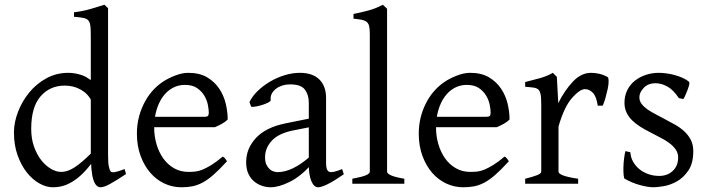

<svg xmlns="http://www.w3.org/2000/svg" viewBox="-20 -777 2996 812"><path d="M513 -41Q468 -11 443.5 2Q419 15 405 15Q385 15 374.5 -18Q364 -51 364 -133V-622Q364 -649 362.5 -665Q361 -681 354.5 -689.5Q348 -698 333.5 -701Q319 -704 293 -706V-725Q333 -730 364.5 -739.5Q396 -749 422 -757L437 -742V-124Q437 -89 440 -74Q443 -59 448 -52Q453 -47 465.5 -49Q478 -51 507 -62ZM400 -127Q375 -95 353 -68.5Q331 -42 307.5 -23.5Q284 -5 259 5Q234 15 203 15Q176 15 147 -1Q118 -17 94 -47Q70 -77 54.5 -120Q39 -163 39 -217Q39 -259 56 -303.5Q73 -348 103 -385Q133 -422 175.5 -445.5Q218 -469 269 -469Q298 -469 328 -458.5Q358 -448 396 -410Q396 -395 394.5 -386Q393 -377 389.5 -370.5Q386 -364 380.5 -359.5Q375 -355 367 -350Q352 -381 321.5 -398Q291 -415 254 -415Q191 -415 151.5 -369.5Q112 -324 112 -232Q112 -190 124 -156.5Q136 -123 154.5 -99.5Q173 -76 195.5 -63Q218 -50 238 -50Q257 -50 275.5 -58.5Q294 -67 312 -81Q330 -95 347.5 -111.5Q365 -128 382 -145Q388 -142 393 -136.5Q398 -131 400 -127Z M943 -272Q934 -262 919.5 -254Q905 -246 889 -239H609L610 -283H844Q855 -283 859 -286.5Q863 -290 863 -301Q863 -314 859 -334Q855 -354 844 -372.5Q833 -391 813.5 -404.5Q794 -418 762 -418Q733 -418 709 -404.5Q685 -391 668 -367Q651 -343 641.5 -310Q632 -277 632 -238Q632 -201 642 -167Q652 -133 670.5 -107Q689 -81 716 -65.5Q743 -50 777 -50Q792 -50 806.5 -51.5Q821 -53 837.5 -60Q854 -67 874.5 -79.5Q895 -92 922 -115Q928 -112 933 -105.5Q938 -99 940 -95Q907 -59 882.5 -37.5Q858 -16 836 -4.5Q814 7 793 11Q772 15 747 15Q709 15 675 -1Q641 -17 615.5 -46.5Q590 -76 574.5 -118Q559 -160 559 -212Q559 -278 587.5 -336.5Q616 -395 667 -430Q689 -445 719.5 -457Q750 -469 776 -469Q824 -469 856 -450Q888 -431 907.5 -401.5Q927 -372 935 -337.5Q943 -303 943 -272Z M1434 -40Q1392 -11 1365.5 2Q1339 15 1325 15Q1308 15 1297 -10.5Q1286 -36 1286 -80V-343Q1286 -376 1269 -398.5Q1252 -421 1204 -420Q1188 -420 1173 -415Q1158 -410 1147 -401.5Q1136 -393 1129.5 -381Q1123 -369 1125 -354Q1125 -349 1114.5 -343.5Q1104 -338 1090 -333.5Q1076 -329 1062 -326.5Q1048 -324 1042 -326L1035 -345Q1046 -369 1069 -391.5Q1092 -414 1121.5 -431.5Q1151 -449 1184 -459Q1217 -469 1248 -469Q1302 -469 1330.5 -441Q1359 -413 1359 -362V-87Q1359 -49 1379 -49Q1386 -49 1396.5 -51.5Q1407 -54 1427 -62ZM1228 -227Q1161 -215 1131 -183.5Q1101 -152 1101 -112Q1101 -92 1107 -80Q1113 -68 1121 -61Q1129 -54 1138.5 -51.5Q1148 -49 1154 -49Q1216 -49 1291 -115L1295 -79Q1249 -29 1203.5 -7Q1158 15 1125 15Q1107 15 1088.5 9Q1070 3 1055 -9.5Q1040 -22 1030.5 -42Q1021 -62 1021 -91Q1021 -149 1062.5 -193.5Q1104 -238 1186 -255L1340 -286L1345 -250Z M1470 0V-21Q1512 -29 1528 -36Q1544 -43 1544 -51V-633Q1544 -655 1541 -667Q1538 -679 1530 -685Q1522 -691 1509 -693.5Q1496 -696 1475 -698V-718Q1510 -725 1539.5 -733Q1569 -741 1599 -757L1617 -740V-51Q1617 -43 1633.5 -35.5Q1650 -28 1690 -21V0Z M2135 -272Q2126 -262 2111.5 -254Q2097 -246 2081 -239H1801L1802 -283H2036Q2047 -283 2051 -286.5Q2055 -290 2055 -301Q2055 -314 2051 -334Q2047 -354 2036 -372.5Q2025 -391 2005.5 -404.5Q1986 -418 1954 -418Q1925 -418 1901 -404.5Q1877 -391 1860 -367Q1843 -343 1833.5 -310Q1824 -277 1824 -238Q1824 -201 1834 -167Q1844 -133 1862.5 -107Q1881 -81 1908 -65.5Q1935 -50 1969 -50Q1984 -50 1998.5 -51.5Q2013 -53 2029.5 -60Q2046 -67 2066.5 -79.5Q2087 -92 2114 -115Q2120 -112 2125 -105.5Q2130 -99 2132 -95Q2099 -59 2074.5 -37.5Q2050 -16 2028 -4.5Q2006 7 1985 11Q1964 15 1939 15Q1901 15 1867 -1Q1833 -17 1807.5 -46.5Q1782 -76 1766.5 -118Q1751 -160 1751 -212Q1751 -278 1779.5 -336.5Q1808 -395 1859 -430Q1881 -445 1911.5 -457Q1942 -469 1968 -469Q2016 -469 2048 -450Q2080 -431 2099.5 -401.5Q2119 -372 2127 -337.5Q2135 -303 2135 -272Z M2550 -451Q2554 -448 2554 -433.5Q2554 -419 2550 -400.5Q2546 -382 2540.5 -362.5Q2535 -343 2529 -330H2508Q2502 -370 2487 -385Q2472 -400 2454 -400Q2432 -400 2399 -362.5Q2366 -325 2342 -242V-51Q2342 -43 2360.5 -35.5Q2379 -28 2425 -21V0H2201V-21Q2233 -29 2251 -36Q2269 -43 2269 -51V-335Q2269 -367 2266 -379.5Q2263 -392 2258 -397Q2251 -404 2239.5 -406Q2228 -408 2201 -410V-430Q2233 -438 2263.5 -446.5Q2294 -455 2318 -469L2335 -452L2341 -341Q2368 -395 2403 -432Q2438 -469 2480 -469Q2496 -469 2514 -465Q2532 -461 2550 -451Z M2912 -138Q2912 -86 2891 -55.5Q2870 -25 2842 -9.5Q2814 6 2786 10.5Q2758 15 2744 15Q2721 15 2687.5 6Q2654 -3 2622 -21Q2619 -22 2617.5 -36.5Q2616 -51 2616.5 -70Q2617 -89 2619.5 -108Q2622 -127 2625 -138L2646 -133Q2647 -112 2657 -94Q2667 -76 2683 -62.5Q2699 -49 2721 -41Q2743 -33 2768 -33Q2803 -33 2825.5 -54.5Q2848 -76 2848 -111Q2848 -130 2837.5 -145Q2827 -160 2810 -172.5Q2793 -185 2771 -196Q2749 -207 2727 -219Q2707 -229 2688 -241Q2669 -253 2654 -267.5Q2639 -282 2630 -300.5Q2621 -319 2621 -342Q2621 -372 2633 -396Q2645 -420 2665.5 -436Q2686 -452 2712 -460.5Q2738 -469 2766 -469Q2781 -469 2799.5 -466.5Q2818 -464 2835.5 -459Q2853 -454 2868.5 -447Q2884 -440 2894 -431Q2897 -428 2894.5 -418Q2892 -408 2887.5 -396Q2883 -384 2878 -373Q2873 -362 2870 -358L2851 -362Q2828 -397 2802.5 -411Q2777 -425 2753 -425Q2721 -425 2702.5 -405.5Q2684 -386 2684 -366Q2684 -350 2693.5 -337.5Q2703 -325 2718 -314.5Q2733 -304 2752.5 -294Q2772 -284 2792 -273Q2813 -262 2834.5 -250Q2856 -238 2873.5 -222Q2891 -206 2901.5 -185.5Q2912 -165 2912 -138Z"/></svg>

Font: Kalpurush
Style: Regular
Weight: 400
Designer: Md. Tanbin Islam Siyam
Foundry: Tanbin Islam Siyam
Version: Version 0.258